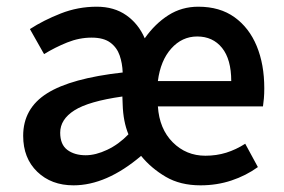

<svg xmlns="http://www.w3.org/2000/svg" viewBox="-20 -538 843 570"><path d="M198.2 12.2Q132.3 12.2 90.6 -28.1Q48.8 -68.4 48.8 -134.8Q48.8 -216.3 119.9 -261Q190.9 -305.7 344.2 -322.8Q343.3 -350.1 335.2 -373.5Q327.1 -397 307.4 -411.6Q287.6 -426.3 252 -426.3Q215.3 -426.3 179.4 -411.9Q143.6 -397.5 110.8 -377.4L68.8 -451.7Q109.4 -478 160.4 -498Q211.4 -518.1 267.1 -518.1Q318.8 -518.1 355 -492.7Q391.1 -467.3 409.7 -424.3Q440.4 -467.8 480 -492.9Q519.5 -518.1 568.8 -518.1Q632.8 -518.1 676.3 -486.8Q719.7 -455.6 742.2 -401.1Q764.6 -346.7 764.6 -275.9Q764.6 -259.3 763.4 -245.6Q762.2 -231.9 760.7 -222.2H448.7Q453.1 -155.3 492.9 -115.5Q532.7 -75.7 589.8 -75.7Q622.6 -75.7 651.6 -84.7Q680.7 -93.8 708 -111.3L745.6 -42Q710.4 -16.6 667.2 -2.2Q624 12.2 575.2 12.2Q515.1 12.2 471.9 -13.2Q428.7 -38.6 398.9 -75.2Q295.9 12.2 198.2 12.2ZM234.4 -77.1Q264.2 -77.1 298.3 -93.3Q332.5 -109.4 361.3 -139.2Q345.7 -177.2 344.2 -227.5L343.3 -251.5Q243.2 -237.3 200.9 -210.4Q158.7 -183.6 158.7 -144Q158.7 -108.9 179.9 -93Q201.2 -77.1 234.4 -77.1ZM448.7 -297.4H666.5Q666.5 -361.8 639.2 -395.8Q611.8 -429.7 565.4 -429.7Q520.5 -429.7 488.5 -394Q456.5 -358.4 448.7 -297.4Z"/></svg>

Font: Akatab
Style: Bold
Weight: 700
Designer: SIL Global
Foundry: SIL Global
Version: Version 4.100